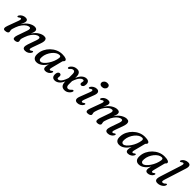

<svg xmlns="http://www.w3.org/2000/svg" viewBox="387 -2266 3824 3824"><g transform="rotate(45 2299.5 -353.5)"><path d="M336.5 -96.5 408.5 -302.5Q425 -349 419.5 -369Q414 -389 388.5 -389Q360 -389 324.5 -365.2Q289 -341.5 255.2 -296.5Q221.5 -251.5 198 -187Q182 -141.5 175.8 -121Q169.5 -100.5 169.5 -88Q169.5 -75.5 174 -64.5Q178.5 -53.5 178.5 -40Q178.5 -16.5 154.8 -3Q131 10.5 91 10.5Q58 10.5 52.2 -17.5Q46.5 -45.5 66 -96.5L148 -319.5Q163 -359.5 160.5 -375.2Q158 -391 142.5 -391Q127.5 -391 104.5 -371.5Q86.5 -358.5 76.5 -363.5Q61 -372.5 76.5 -398.5Q95.5 -430 130.8 -449Q166 -468 204 -468Q265.5 -468 265.5 -419Q265.5 -396 253.2 -367.5Q241 -339 224 -300Q280 -390.5 344.2 -429.2Q408.5 -468 461.5 -468Q532 -468 530 -410.5Q529.5 -390.5 521.2 -367Q513 -343.5 501 -314Q553.5 -394 615 -431Q676.5 -468 728 -468Q768.5 -468 784.5 -447.8Q800.5 -427.5 797.5 -392.8Q794.5 -358 779 -315.5L716.5 -141Q702.5 -102 704.8 -85.8Q707 -69.5 722.5 -69.5Q730 -69.5 738.8 -73.5Q747.5 -77.5 759.5 -87.5Q776.5 -101 785.5 -95Q799.5 -86.5 785.5 -60Q769 -29 735.5 -9.2Q702 10.5 661.5 10.5Q609.5 10.5 600 -24.5Q590.5 -59.5 611.5 -120L675.5 -301.5Q692 -348 686.2 -368.5Q680.5 -389 654.5 -389Q627.5 -389 591.8 -365.2Q556 -341.5 521.5 -294.2Q487 -247 462.5 -176Q448.5 -136 443.2 -118Q438 -100 438 -89.5Q438 -75.5 442.8 -64.8Q447.5 -54 447 -40Q447 -17 424.8 -3.2Q402.5 10.5 367 10.5Q329.5 10.5 325.2 -21.2Q321 -53 336.5 -96.5Z M1276 -127.5Q1268 -96 1271 -82.5Q1274 -69 1288 -69Q1297 -69 1305.5 -73.5Q1314 -78 1325 -88Q1341 -100.5 1350 -96Q1363.5 -88.5 1351 -61.5Q1336 -30 1302.5 -9.8Q1269 10.5 1230 10.5Q1174 10.5 1174 -48.5Q1174 -64 1177.2 -83.2Q1180.5 -102.5 1190 -137Q1147 -64.5 1093.2 -27Q1039.5 10.5 982.5 10.5Q931.5 10.5 903 -23.5Q874.5 -57.5 880.5 -131.5Q884.5 -195.5 914 -255.8Q943.5 -316 992.5 -364Q1041.5 -412 1104.2 -440.5Q1167 -469 1237.5 -469Q1306.5 -469 1338.2 -454.5Q1370 -440 1368.5 -416.5Q1366.5 -398 1353.8 -389Q1341 -380 1336.5 -362.5ZM987 -141Q983 -93 996 -74Q1009 -55 1033 -55Q1062.5 -55 1096.8 -84.2Q1131 -113.5 1162.8 -160.8Q1194.5 -208 1216.8 -263.5Q1239 -319 1245 -371.5Q1250 -417.5 1210 -417.5Q1172.5 -417.5 1134.5 -393.8Q1096.5 -370 1064.5 -330Q1032.5 -290 1011.5 -241Q990.5 -192 987 -141Z M1752.5 -354V-314.5Q1786 -396.5 1830.5 -432.2Q1875 -468 1921.5 -468Q1960 -468 1979.8 -444.8Q1999.5 -421.5 1999.5 -385.5Q1999.5 -341 1982 -317Q1964.5 -293 1940 -293Q1924 -293 1914 -302.8Q1904 -312.5 1904.5 -329.5Q1904.5 -339 1908.5 -352.5Q1912.5 -366 1912.5 -379Q1912.5 -402 1887 -402Q1857 -402 1821 -363Q1785 -324 1752 -226L1751.5 -131Q1751.5 -94.5 1764.8 -77Q1778 -59.5 1799.5 -59.5Q1834 -59.5 1866.5 -97Q1877 -108 1883.5 -112.5Q1890 -117 1899 -116Q1908 -114.5 1911.8 -106.8Q1915.5 -99 1911 -86Q1897.5 -48 1858.2 -18.8Q1819 10.5 1769.5 10.5Q1664.5 10.5 1661 -116.5V-129.5Q1628.5 -53.5 1584.8 -21.2Q1541 11 1496 11Q1454.5 11 1434 -13.8Q1413.5 -38.5 1414 -78.5Q1414 -118.5 1430.2 -141.8Q1446.5 -165 1470 -165Q1488.5 -165 1499.5 -153Q1510.5 -141 1510.5 -121Q1510.5 -111 1508.8 -100.5Q1507 -90 1507 -78.5Q1507 -52 1533 -52Q1549.5 -52 1570.8 -66Q1592 -80 1615.2 -117Q1638.5 -154 1660.5 -223V-337Q1660 -371 1648 -387Q1636 -403 1616 -403Q1598.5 -403 1581.5 -394.2Q1564.5 -385.5 1547 -363Q1532.5 -345 1518.5 -347.5Q1498.5 -351 1507 -377.5Q1521 -413 1561.8 -440.8Q1602.5 -468.5 1659 -468.5Q1706 -468.5 1729.2 -437.8Q1752.5 -407 1752.5 -354Z M2250 -563Q2217.5 -563 2200.2 -580.8Q2183 -598.5 2186 -624Q2189 -653.5 2215.5 -675.5Q2242 -697.5 2282 -697.5Q2315.5 -697.5 2331.2 -679.5Q2347 -661.5 2343.5 -634.5Q2340.5 -605 2314.5 -584Q2288.5 -563 2250 -563ZM2185.5 -138Q2171 -99.5 2174 -84Q2177 -68.5 2192.5 -68.5Q2206.5 -68.5 2230 -87.5Q2246.5 -101 2256.5 -95Q2270.5 -86.5 2256 -60Q2239 -29.5 2205.5 -9.8Q2172 10 2132 10Q2084.5 10 2070.2 -22Q2056 -54 2080 -115L2158.5 -319.5Q2174 -359.5 2171.2 -375.2Q2168.5 -391 2153 -391Q2138 -391 2114.5 -371.5Q2097 -358.5 2087 -363.5Q2071.5 -372.5 2087 -398.5Q2105 -428.5 2139.5 -448.2Q2174 -468 2212 -468Q2256 -468 2271.5 -436Q2287 -404 2261.5 -338.5Z M2663.5 -96.5 2735.5 -302.5Q2752 -349 2746.5 -369Q2741 -389 2715.5 -389Q2687 -389 2651.5 -365.2Q2616 -341.5 2582.2 -296.5Q2548.5 -251.5 2525 -187Q2509 -141.5 2502.8 -121Q2496.5 -100.5 2496.5 -88Q2496.5 -75.5 2501 -64.5Q2505.5 -53.5 2505.5 -40Q2505.5 -16.5 2481.8 -3Q2458 10.5 2418 10.5Q2385 10.5 2379.2 -17.5Q2373.5 -45.5 2393 -96.5L2475 -319.5Q2490 -359.5 2487.5 -375.2Q2485 -391 2469.5 -391Q2454.5 -391 2431.5 -371.5Q2413.5 -358.5 2403.5 -363.5Q2388 -372.5 2403.5 -398.5Q2422.5 -430 2457.8 -449Q2493 -468 2531 -468Q2592.5 -468 2592.5 -419Q2592.5 -396 2580.2 -367.5Q2568 -339 2551 -300Q2607 -390.5 2671.2 -429.2Q2735.5 -468 2788.5 -468Q2859 -468 2857 -410.5Q2856.5 -390.5 2848.2 -367Q2840 -343.5 2828 -314Q2880.5 -394 2942 -431Q3003.5 -468 3055 -468Q3095.5 -468 3111.5 -447.8Q3127.5 -427.5 3124.5 -392.8Q3121.5 -358 3106 -315.5L3043.5 -141Q3029.5 -102 3031.8 -85.8Q3034 -69.5 3049.5 -69.5Q3057 -69.5 3065.8 -73.5Q3074.5 -77.5 3086.5 -87.5Q3103.5 -101 3112.5 -95Q3126.5 -86.5 3112.5 -60Q3096 -29 3062.5 -9.2Q3029 10.5 2988.5 10.5Q2936.5 10.5 2927 -24.5Q2917.5 -59.5 2938.5 -120L3002.5 -301.5Q3019 -348 3013.2 -368.5Q3007.5 -389 2981.5 -389Q2954.5 -389 2918.8 -365.2Q2883 -341.5 2848.5 -294.2Q2814 -247 2789.5 -176Q2775.5 -136 2770.2 -118Q2765 -100 2765 -89.5Q2765 -75.5 2769.8 -64.8Q2774.5 -54 2774 -40Q2774 -17 2751.8 -3.2Q2729.5 10.5 2694 10.5Q2656.5 10.5 2652.2 -21.2Q2648 -53 2663.5 -96.5Z M3603 -127.5Q3595 -96 3598 -82.5Q3601 -69 3615 -69Q3624 -69 3632.5 -73.5Q3641 -78 3652 -88Q3668 -100.5 3677 -96Q3690.5 -88.5 3678 -61.5Q3663 -30 3629.5 -9.8Q3596 10.5 3557 10.5Q3501 10.5 3501 -48.5Q3501 -64 3504.2 -83.2Q3507.5 -102.5 3517 -137Q3474 -64.5 3420.2 -27Q3366.5 10.5 3309.5 10.5Q3258.5 10.5 3230 -23.5Q3201.5 -57.5 3207.5 -131.5Q3211.5 -195.5 3241 -255.8Q3270.5 -316 3319.5 -364Q3368.5 -412 3431.2 -440.5Q3494 -469 3564.5 -469Q3633.5 -469 3665.2 -454.5Q3697 -440 3695.5 -416.5Q3693.5 -398 3680.8 -389Q3668 -380 3663.5 -362.5ZM3314 -141Q3310 -93 3323 -74Q3336 -55 3360 -55Q3389.5 -55 3423.8 -84.2Q3458 -113.5 3489.8 -160.8Q3521.5 -208 3543.8 -263.5Q3566 -319 3572 -371.5Q3577 -417.5 3537 -417.5Q3499.5 -417.5 3461.5 -393.8Q3423.5 -370 3391.5 -330Q3359.5 -290 3338.5 -241Q3317.5 -192 3314 -141Z M4155 -127.5Q4147 -96 4150 -82.5Q4153 -69 4167 -69Q4176 -69 4184.5 -73.5Q4193 -78 4204 -88Q4220 -100.5 4229 -96Q4242.5 -88.5 4230 -61.5Q4215 -30 4181.5 -9.8Q4148 10.5 4109 10.5Q4053 10.5 4053 -48.5Q4053 -64 4056.2 -83.2Q4059.5 -102.5 4069 -137Q4026 -64.5 3972.2 -27Q3918.5 10.5 3861.5 10.5Q3810.5 10.5 3782 -23.5Q3753.5 -57.5 3759.5 -131.5Q3763.5 -195.5 3793 -255.8Q3822.5 -316 3871.5 -364Q3920.5 -412 3983.2 -440.5Q4046 -469 4116.5 -469Q4185.5 -469 4217.2 -454.5Q4249 -440 4247.5 -416.5Q4245.5 -398 4232.8 -389Q4220 -380 4215.5 -362.5ZM3866 -141Q3862 -93 3875 -74Q3888 -55 3912 -55Q3941.5 -55 3975.8 -84.2Q4010 -113.5 4041.8 -160.8Q4073.5 -208 4095.8 -263.5Q4118 -319 4124 -371.5Q4129 -417.5 4089 -417.5Q4051.5 -417.5 4013.5 -393.8Q3975.5 -370 3943.5 -330Q3911.5 -290 3890.5 -241Q3869.5 -192 3866 -141Z M4587 -596 4445 -149Q4430 -101.5 4433.2 -85.8Q4436.5 -70 4456 -70Q4471 -70 4488 -79.8Q4505 -89.5 4518 -104.5Q4529.5 -114.5 4539 -110.5Q4554 -104 4543 -78.5Q4535 -55 4512 -34.8Q4489 -14.5 4457.2 -2Q4425.5 10.5 4391 10.5Q4338.5 10.5 4326.5 -23Q4314.5 -56.5 4337 -126L4476.5 -563Q4491 -608.5 4488 -624.8Q4485 -641 4469.5 -641Q4454.5 -641 4431 -621.5Q4413 -608.5 4403 -613.5Q4387.5 -622.5 4403.5 -648.5Q4421 -678.5 4457 -698.2Q4493 -718 4533.5 -718Q4626 -718 4587 -596Z"/></g></svg>

Font: Fraunces 9pt Soft
Style: Italic
Weight: 400
Italic angle: -16°
Version: Version 1.000;[0bf87f6ff]